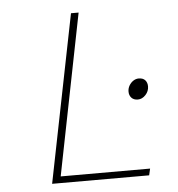

<svg xmlns="http://www.w3.org/2000/svg" viewBox="-49 -707 699 753"><g transform="rotate(-5 300.0 -330.0)"><path d="M126 0 258 -660H288L162 -26H514L508 0ZM490 -300Q474 -300 465 -309.5Q456 -319 456 -334Q456 -347 462.5 -358Q469 -369 479 -375.5Q489 -382 500 -382Q517 -382 525.5 -372.5Q534 -363 534 -348Q534 -329 520.5 -314.5Q507 -300 490 -300Z"/></g></svg>

Font: SourceCodeVF
Style: Italic
Weight: 200
Italic angle: -11°
Monospace: yes
Designer: Paul D. Hunt, Teo Tuominen
Foundry: Adobe
Version: Version 1.026;hotconv 1.1.0;makeotfexe 2.6.0